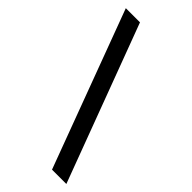

<svg xmlns="http://www.w3.org/2000/svg" viewBox="-226 -769 824 824"><g transform="rotate(45 186.0 -357.0)"><path d="M96 -714 363 0H276L10 -714Z"/></g></svg>

Font: Noto Sans Mongolian
Style: Regular
Weight: 400
Designer: Monotype Design Team
Foundry: Monotype Imaging Inc.
Version: Version 3.001; ttfautohint (v1.8.4.7-5d5b)